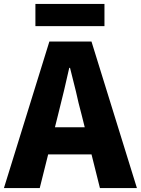

<svg xmlns="http://www.w3.org/2000/svg" viewBox="-28 -956 716 976"><path d="M223 -745H437L668 0H480L387 -372Q370 -435 358 -491L328 -611H324Q300 -502 267 -372L174 0H-8ZM149 -309H509V-171H149ZM152 -936H503V-823H152Z"/></svg>

Font: Merged Yaku Han JP Black
Style: Regular
Weight: 900
Designer: Ryoko NISHIZUKA 西塚涼子 (kana, bopomofo & ideographs); Paul D. Hunt (Latin, Greek & Cyrillic); Sandoll Communications 산돌커뮤니
Foundry: Adobe
Version: Version 2.004